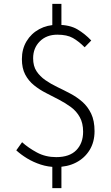

<svg xmlns="http://www.w3.org/2000/svg" viewBox="-20 -849 575 991"><path d="M270 13Q229 13 190.5 0.5Q152 -12 120 -31.5Q88 -51 64 -73L94 -115Q126 -86 170.5 -62Q215 -38 270 -38Q339 -38 374 -74Q409 -110 409 -169Q409 -213 392 -244Q375 -275 346.5 -296Q318 -317 284.5 -334.5Q251 -352 217.5 -369Q184 -386 155.5 -409Q127 -432 110 -464.5Q93 -497 93 -544Q93 -596 117 -636Q141 -676 182.5 -698.5Q224 -721 276 -721Q340 -721 379.5 -697.5Q419 -674 451 -640L417 -605Q386 -636 356 -653Q326 -670 276 -670Q220 -670 185.5 -635.5Q151 -601 151 -548Q151 -508 168.5 -481.5Q186 -455 214 -435.5Q242 -416 275.5 -400Q309 -384 343 -366Q377 -348 405 -323.5Q433 -299 450.5 -262.5Q468 -226 468 -172Q468 -116 442.5 -74.5Q417 -33 372.5 -10Q328 13 270 13ZM250 122V-3H297V122ZM250 -695V-829H297V-695Z"/></svg>

Font: Noto Sans JP Thin Light
Style: Regular
Weight: 300
Version: Version 2.004-H2;hotconv 1.0.118;makeotfexe 2.5.65603